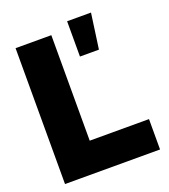

<svg xmlns="http://www.w3.org/2000/svg" viewBox="-139 -866 850 966"><g transform="rotate(-20 285.5 -383.0)"><path d="M42.5 0H551.3V-162.6H233.9V-727.5H42.5ZM332.5 -577.1H434.1L460.4 -766.1H332.5Z"/></g></svg>

Font: Raveo Display Display ExtraBold
Style: Regular
Weight: 800
Designer: Jakub Foglar, Rasmus Andersson (Inter)
Foundry: Jakubfoglar.com
Version: Version 1.100;Glyphs 3.2.3 (3260)